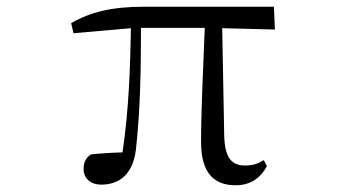

<svg xmlns="http://www.w3.org/2000/svg" viewBox="-20 -537 1040 572"><path d="M682 15C725 15 756 -6 775 -42L766 -60C750 -50 735 -44 710 -44C672 -44 650 -64 648 -132L642 -453L799 -449L796 -517H410C315 -517 251 -502 192 -468L199 -438L370 -453C368 -337 364 -211 345 -83C309 -82 279 -80 251 -77C236 -67 229 -54 229 -34C229 -6 249 13 282 13C341 13 380 -24 386 -102C398 -212 400 -337 400 -454H590C585 -328 579 -205 579 -114C579 -21 618 15 682 15Z"/></svg>

Font: Harano Aji Mincho
Style: Regular
Weight: 400
Foundry: Masamichi Hosoda
Version: HaranoAjiMincho-Regular version 20230610;ttx 4.39.4